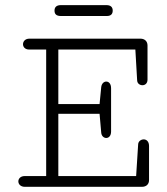

<svg xmlns="http://www.w3.org/2000/svg" viewBox="-20 -721 645 741"><path d="M392.1 -659.2C408.2 -659.2 415 -667 415 -680.2C415 -693.4 407.2 -701.2 391.1 -701.2H214.8C198.2 -701.2 190.4 -693.4 190.4 -680.2C190.4 -667 196.8 -659.2 215.3 -659.2ZM408.7 -213.4V-380.4C408.7 -398.4 399.4 -406.2 390.1 -406.2C381.3 -406.2 372.1 -398.9 370.6 -384.3L364.3 -319.3H205.1V-529.8H502.4L509.3 -410.6C509.8 -398.4 520 -392.1 529.8 -392.1C539.6 -392.1 549.3 -398.9 549.3 -413.6V-545.4C549.3 -562 538.1 -571.8 522 -571.8H93.3C77.1 -571.8 68.8 -561 68.8 -550.3C68.8 -540 76.7 -529.8 92.3 -529.8H158.2V-41.5H75.2C59.1 -41.5 50.8 -31.2 50.8 -21C50.8 -10.7 59.1 0 75.7 0H527.8C543.9 0 555.2 -9.3 555.2 -25.9V-157.7C555.2 -175.3 544.9 -183.1 534.7 -183.1C524.4 -183.1 513.7 -175.8 513.2 -164.1L505.4 -41.5H205.1V-281.7H364.3L370.6 -209.5C371.6 -195.8 380.9 -188.5 390.1 -188.5C399.4 -188.5 408.7 -196.3 408.7 -213.4Z"/></svg>

Font: Cutive Mono
Style: Regular
Weight: 400
Monospace: yes
Designer: Vernon Adams
Foundry: Vernon Adams
Version: Version 1.002